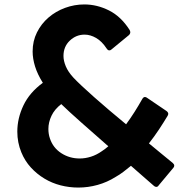

<svg xmlns="http://www.w3.org/2000/svg" viewBox="-20 -803 822 865"><path d="M333 42Q292 42 253 32Q214 22 180 1.5Q146 -19 119 -48.5Q92 -78 76 -117Q58 -161 58 -210Q58 -270 85.5 -328Q113 -386 173 -430Q149 -468 138 -503.5Q127 -539 127 -571Q127 -618 146.5 -657Q166 -696 198.5 -724Q231 -752 273 -767.5Q315 -783 360 -783Q417 -783 471 -756Q525 -729 564 -668Q567 -662 567 -658Q567 -651 561 -645L482 -580Q478 -576 472 -576Q466 -576 460 -585Q439 -617 413 -632Q387 -647 361 -647Q323 -647 294.5 -620Q266 -593 266 -551Q266 -529 276.5 -504Q287 -479 311 -453Q325 -438 349 -415.5Q373 -393 404 -365.5Q435 -338 471.5 -307Q508 -276 548 -243Q568 -270 586 -298.5Q604 -327 621 -357Q626 -366 633 -366Q638 -366 643 -362L730 -303Q738 -297 738 -290Q738 -286 735 -281Q717 -251 696.5 -220Q676 -189 651 -157Q679 -134 705.5 -112Q732 -90 758 -69Q765 -63 765 -57Q765 -51 761 -47L695 32Q691 39 684 39Q678 39 673 34Q648 12 622 -10.5Q596 -33 570 -56Q553 -42 536 -29Q519 -16 501 -6Q463 18 420 30Q377 42 333 42ZM339 -89Q364 -89 389.5 -97Q415 -105 439 -122Q447 -127 454 -132.5Q461 -138 468 -144Q403 -201 347 -250.5Q291 -300 256 -334Q226 -311 212 -281.5Q198 -252 198 -222Q198 -199 205 -179Q219 -137 256 -113Q293 -89 339 -89Z"/></svg>

Font: LINE Seed JP_TTF Bold
Style: Regular
Weight: 700
Designer: LINE & Fontrix & Fontworks
Version: Version 1.009